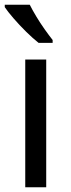

<svg xmlns="http://www.w3.org/2000/svg" viewBox="-21 -786 299 806"><path d="M173 0H85V-536H173ZM104 -766Q115 -744 131.5 -716.5Q148 -689 166.5 -663Q185 -637 200 -618V-606H141Q118 -624 89 -652.5Q60 -681 35.5 -709.5Q11 -738 -1 -756V-766Z"/></svg>

Font: Go Noto Kurrent-Regular
Style: Regular
Weight: 400
Designer: Monotype Design Team
Foundry: Monotype Imaging Inc.
Version: Version 2.012; ttfautohint (v1.8.4.7-5d5b)